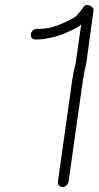

<svg xmlns="http://www.w3.org/2000/svg" viewBox="-20 -721 390 759"><path d="M120 -565H131C140 -565 147 -566 153 -567C192 -573 218 -580 249 -595C267 -604 287 -611 301 -624L280 -477C278 -461 272 -445 270 -430C269 -422 268 -415 266 -408L209 -3C207 9 215 18 227 18C239 18 249 9 251 -3L308 -406C310 -413 311 -421 312 -429C314 -445 320 -461 322 -477L350 -682C350 -685 348 -690 343 -694C333 -702 319 -706 309 -692C304 -683 294 -673 288 -665C282 -656 270 -649 259 -644C225 -627 186 -607 137 -607H126C114 -607 104 -598 102 -586C100 -574 108 -565 120 -565Z"/></svg>

Font: PolanStronk
Style: Ita
Weight: 500
Version: Version 1.0